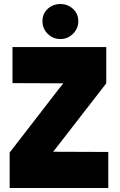

<svg xmlns="http://www.w3.org/2000/svg" viewBox="-20 -934 598 954"><path d="M280 -914Q243 -914 217 -890Q191 -866 191 -829Q191 -792 217 -766Q243 -740 280 -740Q316 -740 342.5 -766Q369 -792 369 -829Q369 -866 342.5 -890Q316 -914 280 -914ZM42 -700V-521L295 -520L273 -493L28 -176V0H518V-179L244 -180L263 -204L508 -520V-700Z"/></svg>

Font: Advent Pro Black
Style: Regular
Weight: 900
Version: Version 3.000